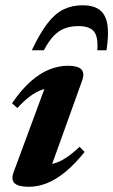

<svg xmlns="http://www.w3.org/2000/svg" viewBox="-20 -695 429 728"><path d="M31.9 -42.8 158.9 -386.3 185.7 -361.7Q161.3 -362.5 138.6 -354.5Q115.9 -346.5 93.3 -329.5Q70.6 -312.4 45.8 -285.4L25.6 -303.5Q61.4 -355.7 97.1 -386.9Q132.8 -418.1 168 -431.9Q203.2 -445.7 237.1 -445.7Q274.9 -445.7 288.3 -432Q301.8 -418.3 291.5 -389.7L164.4 -36.1L140.3 -70.1Q164.9 -69 187.5 -76Q210 -83 233.1 -98.6Q256.2 -114.2 281.8 -138.4L300.9 -118.9Q263.3 -72.1 227.5 -42.9Q191.7 -13.7 157.6 -0.2Q123.4 13.2 89.6 13.2Q48.8 13.2 34.9 -0.6Q21 -14.4 31.9 -42.8ZM277.7 -596Q247.5 -596 224.4 -587Q201.2 -577.9 182.6 -557.9Q164 -538 146.5 -504.5H100.7Q131.4 -569.5 160.1 -606.5Q188.7 -643.5 220.7 -659.2Q252.8 -675 293.3 -675Q333.2 -675 356.4 -658.6Q379.6 -642.2 386.6 -604.9Q393.5 -567.6 383.9 -504.5H349Q352.7 -555.1 336.3 -575.5Q319.9 -596 277.7 -596Z"/></svg>

Font: Newsreader Text
Style: Italic
Weight: 400
Italic angle: -17°
Designer: Hugues Gentile
Foundry: Production Type
Version: Version 1.001